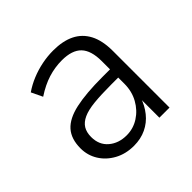

<svg xmlns="http://www.w3.org/2000/svg" viewBox="-131 -633 778 778"><g transform="rotate(-45 257.5 -244.5)"><path d="M224 8Q177 8 140.5 -12Q104 -32 83.5 -65Q63 -98 63 -138Q63 -192 90.5 -223Q118 -254 177 -267Q236 -280 331 -280H386V-233H335Q276 -233 236 -229Q196 -225 172 -214Q148 -203 137 -185Q126 -167 126 -140Q126 -95 156.5 -69Q187 -43 233 -43Q271 -43 303 -63.5Q335 -84 354.5 -119Q374 -154 374 -198V-327Q374 -388 347 -416Q320 -444 262 -444Q222 -444 183.5 -432Q145 -420 104 -393L81 -441Q107 -459 137.5 -471.5Q168 -484 200.5 -490.5Q233 -497 265 -497Q320 -497 357.5 -478.5Q395 -460 415 -422Q435 -384 435 -324V0H377V-111H381Q370 -77 348 -49.5Q326 -22 294.5 -7Q263 8 224 8Z"/></g></svg>

Font: Nunito Sans 10pt SemiCondensed Light
Style: Regular
Weight: 300
Width: 4
Designer: Vernon Adams
Foundry: Vernon Adams
Version: Version 3.101;gftools[0.9.27]